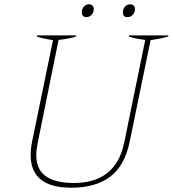

<svg xmlns="http://www.w3.org/2000/svg" viewBox="-20 -865 805 895"><path d="M362 -815Q365 -829 374 -837Q383 -845 395 -845Q405 -845 411 -839Q417 -833 417 -823Q417 -806 406.5 -795.5Q396 -785 382 -785Q371 -785 365.5 -793Q360 -801 362 -815ZM553 -806Q553 -824 563 -834.5Q573 -845 587 -845Q597 -845 603 -839Q609 -833 609 -823Q609 -806 598.5 -795.5Q588 -785 574 -785Q564 -785 558.5 -790.5Q553 -796 553 -806ZM123 -142Q123 -173 130 -207L227 -678Q179 -685 151 -695L152 -700H336L335 -695Q303 -684 253 -679L156 -200Q149 -163 149 -144Q149 -73 195 -42.5Q241 -12 324 -12Q520 -12 559 -200L657 -679Q610 -684 580 -695L581 -700H765L764 -695Q738 -686 682 -678L585 -207Q562 -93 494 -41.5Q426 10 312 10Q123 10 123 -142Z"/></svg>

Font: Trirong Thin
Style: Italic
Weight: 250
Italic angle: -12°
Designer: Katatrad Team
Foundry: CadsonDemak
Version: Version 1.001